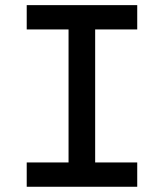

<svg xmlns="http://www.w3.org/2000/svg" viewBox="-20 -713 626 733"><path d="M241.7 0V-693.4H343.3V0ZM82 0V-92.8H503.9V0ZM82 -600.6V-693.4H503.9V-600.6Z"/></svg>

Font: Cascadia Code
Style: Regular
Weight: 400
Monospace: yes
Designer: Aaron Bell
Foundry: Saja Typeworks
Version: Version 2106.017